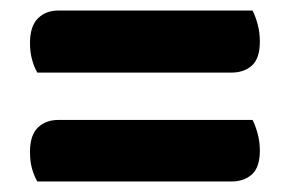

<svg xmlns="http://www.w3.org/2000/svg" viewBox="-20 -478 551 365"><path d="M420 -340H51Q45 -350 41 -364.5Q37 -379 37 -396Q37 -428 52 -443Q67 -458 91 -458H460Q465 -449 469.5 -433Q474 -417 474 -399Q474 -367 459 -353.5Q444 -340 420 -340ZM420 -133H51Q45 -143 41 -157Q37 -171 37 -189Q37 -221 52 -235.5Q67 -250 91 -250H460Q465 -241 469.5 -225Q474 -209 474 -192Q474 -160 459 -146.5Q444 -133 420 -133Z"/></svg>

Font: Baloo Bhaijaan 2
Style: Bold
Weight: 700
Designer: Sanskriti Dholi, Noopur Datye and Ek Type
Foundry: Ek Type
Version: Version 1.701